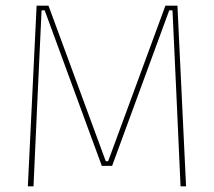

<svg xmlns="http://www.w3.org/2000/svg" viewBox="-20 -659 756 679"><path d="M78.5 0 109.5 -639H151.5L354 -89H362.5L565 -639H607.5L638 0H618.5L604 -321L590 -622.5H578.5L376.5 -72.5H340L138 -622.5H127L113 -320.5L98.5 0Z"/></svg>

Font: Anek Bangla Medium Thin
Style: Regular
Weight: 250
Version: Version 1.003